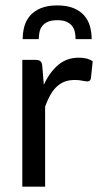

<svg xmlns="http://www.w3.org/2000/svg" viewBox="-20 -703 389 723"><path d="M64 0ZM64 0V-477.5H113.3Q127 -477.5 132.6 -472.2Q138.2 -466.8 139.2 -454.1L145 -383.8Q167 -431.2 199.2 -458.5Q231.4 -485.8 276.9 -485.8Q292 -485.8 305.2 -482.7Q318.4 -479.5 329.1 -472.2L322.3 -408.7Q320.8 -396.5 308.6 -396.5Q301.8 -396.5 289.3 -399.2Q276.9 -401.9 261.7 -401.9Q239.7 -401.9 222.9 -395.3Q206.1 -388.7 192.6 -375.7Q179.2 -362.8 168.9 -344.2Q158.7 -325.7 149.9 -301.8V0ZM195.8 -682.6Q231.9 -682.6 256.8 -672.4Q281.7 -662.1 296.9 -644.8Q312 -627.4 318.6 -604.5Q325.2 -581.5 325.2 -555.7H264.6Q264.6 -571.3 261.5 -584.2Q258.3 -597.2 250.2 -606.7Q242.2 -616.2 229 -621.6Q215.8 -627 195.8 -627Q175.3 -627 161.9 -621.6Q148.4 -616.2 140.4 -606.7Q132.3 -597.2 129.2 -584.2Q126 -571.3 126 -555.7H65.4Q65.4 -581.5 72 -604.5Q78.6 -627.4 94 -644.8Q109.4 -662.1 134.3 -672.4Q159.2 -682.6 195.8 -682.6Z"/></svg>

Font: Carlito
Style: Regular
Weight: 400
Designer: Lukasz Dziedzic
Foundry: tyPoland Lukasz Dziedzic
Version: Version 1.103; Beta1; all basic design good, some composites